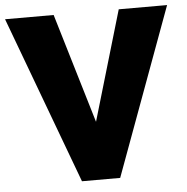

<svg xmlns="http://www.w3.org/2000/svg" viewBox="-60 -760 790 811"><g transform="rotate(-5 334.5 -355.0)"><path d="M197 -710 336 -245 473 -710H678L417 0H255L-9 -710Z"/></g></svg>

Font: Raleway
Style: Heavy
Weight: 900
Designer: Matt McInerney, Pablo Impallari, Rodrigo Fuenzalida
Foundry: Matt McInerney, Pablo Impallari, Rodrigo Fuenzalida
Version: Version 2.001; ttfautohint (v0.8) -G 200 -r 50